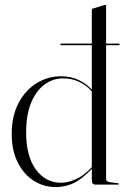

<svg xmlns="http://www.w3.org/2000/svg" viewBox="-20 -749 508 779"><path d="M224.5 -569Q224.5 -572 228 -572H352.5V-707.5Q352.5 -713 356 -714L402 -728Q405 -729 407 -729Q410.5 -729 410.5 -725.5V-572H462.5Q465.5 -572 465.5 -569Q465.5 -565.5 462.5 -565.5H410.5V-23Q410.5 -12.5 422.5 -10.5L458 -5.5Q462.5 -5.5 462.5 -2.5Q462.5 0 459 0H367Q352.5 0 352.5 -18V-64Q312 -21.5 278.2 -5.8Q244.5 10 206.5 10Q156.5 10 115.8 -16.5Q75 -43 51.2 -91.5Q27.5 -140 27.5 -205Q27.5 -279 55.5 -331.5Q83.5 -384 129 -411.8Q174.5 -439.5 227 -439.5Q267 -439.5 298.5 -424.8Q330 -410 352.5 -385.5V-565.5H228Q224.5 -565.5 224.5 -569ZM86 -212Q86 -114.5 125.8 -61Q165.5 -7.5 227 -7.5Q254.5 -7.5 287.5 -21.8Q320.5 -36 352.5 -71V-378Q332 -402 302.2 -416.5Q272.5 -431 235.5 -431Q195 -431 161 -406.2Q127 -381.5 106.5 -332.8Q86 -284 86 -212Z"/></svg>

Font: Fraunces 144pt S000 Light
Style: Regular
Weight: 300
Version: Version 1.000; ttfautohint (v1.8.3)